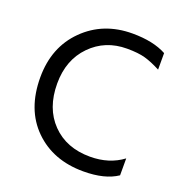

<svg xmlns="http://www.w3.org/2000/svg" viewBox="-126 -791 853 906"><g transform="rotate(20 301.0 -337.5)"><path d="M560 -34Q498 8 390 8Q238 8 143 -85.5Q48 -179 48 -340Q48 -492 144.5 -587.5Q241 -683 387 -683Q492 -683 558 -647V-564Q514 -587 479 -597Q444 -607 387 -607Q278 -607 205.5 -533Q133 -459 133 -340Q133 -216 205 -142Q277 -68 396 -68Q492 -68 560 -119Z"/></g></svg>

Font: Hind Madurai
Style: Regular
Weight: 400
Designer: Jyotish Sonowal
Foundry: Indian Type Foundry
Version: Version 1.001;PS 1.0;hotconv 1.0.86;makeotf.lib2.5.63406; tt